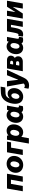

<svg xmlns="http://www.w3.org/2000/svg" viewBox="2650 -3420 976 6316"><g transform="rotate(-90 3138.0 -262.0)"><path d="M4 0H179L247 -390H384L316 0H491L581 -520H94Z M872 13C1045 13 1167 -127 1167 -289C1167 -445 1046 -532 907 -532C734 -532 611 -392 611 -229C611 -76 726 13 872 13ZM871 -112C822 -112 792 -157 792 -224C792 -294 828 -408 908 -408C958 -408 987 -363 987 -297C987 -223 950 -112 871 -112Z M1197 0H1372L1439 -386H1614L1637 -520H1287Z M1574 200H1749L1793 -49C1830 -10 1883 12 1949 12C2101 12 2205 -141 2205 -305C2205 -440 2122 -532 1996 -532C1931 -532 1878 -509 1838 -472C1837 -492 1835 -510 1834 -520H1700ZM1907 -115C1866 -115 1828 -151 1828 -225C1828 -296 1863 -412 1944 -412C1994 -412 2024 -368 2024 -300C2024 -229 1989 -115 1907 -115Z M2717 11C2749 11 2781 6 2805 -1L2827 -130C2818 -128 2808 -127 2798 -127C2762 -127 2756 -145 2765 -201L2822 -520H2685C2678 -506 2670 -484 2663 -464C2628 -507 2575 -533 2506 -533C2357 -533 2254 -379 2254 -216C2254 -80 2337 12 2459 12C2520 12 2569 -9 2608 -44C2624 -8 2658 11 2717 11ZM2548 -406C2585 -406 2620 -370 2620 -296C2620 -225 2587 -108 2511 -108C2463 -108 2435 -152 2435 -220C2435 -292 2470 -406 2548 -406Z M3094 12C3245 24 3373 -89 3394 -236C3416 -379 3344 -490 3230 -498C3162 -503 3103 -477 3056 -426C3077 -502 3120 -556 3204 -567C3253 -573 3341 -571 3419 -577L3446 -730C3375 -726 3284 -724 3227 -720C3016 -704 2916 -519 2887 -329C2857 -131 2934 -1 3094 12ZM3114 -112C3063 -116 3035 -171 3046 -242C3057 -324 3107 -381 3160 -377C3206 -374 3236 -320 3225 -245C3214 -169 3169 -108 3114 -112Z M3486 206C3637 206 3705 104 3738 36L3999 -520H3821L3676 -156H3670L3628 -520H3449L3549 29C3523 57 3495 67 3472 67C3440 67 3420 55 3403 43L3378 187C3406 201 3450 206 3486 206Z M3953 0H4272C4358 0 4444 -51 4444 -152C4444 -204 4424 -240 4388 -262C4439 -291 4465 -340 4465 -395C4465 -463 4412 -520 4321 -520H4044ZM4139 -117 4158 -223H4228C4264 -223 4284 -203 4284 -175C4284 -130 4250 -115 4207 -116ZM4175 -318 4192 -416H4237C4276 -416 4298 -398 4298 -371C4298 -333 4269 -318 4230 -318Z M4977 11C5009 11 5041 6 5065 -1L5087 -130C5078 -128 5068 -127 5058 -127C5022 -127 5016 -145 5025 -201L5082 -520H4945C4938 -506 4930 -484 4923 -464C4888 -507 4835 -533 4766 -533C4617 -533 4514 -379 4514 -216C4514 -80 4597 12 4719 12C4780 12 4829 -9 4868 -44C4884 -8 4918 11 4977 11ZM4808 -406C4845 -406 4880 -370 4880 -296C4880 -225 4847 -108 4771 -108C4723 -108 4695 -152 4695 -220C4695 -292 4730 -406 4808 -406Z M5158 11C5274 11 5338 -42 5377 -251L5402 -390H5480L5411 0H5587L5678 -520H5265L5227 -314C5200 -173 5186 -141 5149 -141C5138 -141 5124 -145 5117 -150L5092 -2C5113 7 5131 11 5158 11Z M5685 0H5852L6063 -321H6069L6013 0H6182L6273 -520H6075L5904 -251H5899L5945 -520H5775Z"/></g></svg>

Font: Fixel Text 20240404 ExtraBold
Style: Italic
Weight: 800
Width: 4
Italic angle: -10°
Designer: AlfaBravo + MacPaw
Foundry: Kyrylo Tkachov, Marchela Mozhyna, Serhii Makarenko, Maria Weinstein, Zakhar Kryvoshyya
Version: Version 1.211;Glyphs 3.2 (3225)